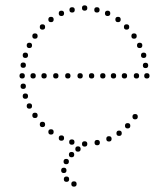

<svg xmlns="http://www.w3.org/2000/svg" viewBox="-20 -544 623 719"><path d="M272 24Q262 24 262 14Q262 4 272 4Q282 4 282 14Q282 24 272 24ZM248 45Q238 45 238 35Q238 25 248 25Q258 25 258 35Q258 45 248 45ZM228 71Q218 71 218 61Q218 51 228 51Q238 51 238 61Q238 71 228 71ZM219 104Q209 104 209 94Q209 84 219 84Q229 84 229 94Q229 104 219 104ZM229 137Q219 137 219 127Q219 117 229 117Q239 117 239 127Q239 137 229 137ZM257 155Q247 155 247 145Q247 135 257 135Q267 135 267 145Q267 155 257 155ZM297 -504Q287 -504 287 -514Q287 -524 297 -524Q307 -524 307 -514Q307 -504 297 -504ZM343 -497Q333 -497 333 -507Q333 -517 343 -517Q353 -517 353 -507Q353 -497 343 -497ZM383 -484Q373 -484 373 -494Q373 -504 383 -504Q393 -504 393 -494Q393 -484 383 -484ZM422 -461Q412 -461 412 -471Q412 -481 422 -481Q432 -481 432 -471Q432 -461 422 -461ZM454 -433Q444 -433 444 -443Q444 -453 454 -453Q464 -453 464 -443Q464 -433 454 -433ZM503 -364Q493 -364 493 -374Q493 -384 503 -384Q513 -384 513 -374Q513 -364 503 -364ZM518 -327Q508 -327 508 -337Q508 -347 518 -347Q528 -347 528 -337Q528 -327 518 -327ZM530 -250Q520 -250 520 -260Q520 -270 530 -270Q540 -270 540 -260Q540 -250 530 -250ZM482 -399Q472 -399 472 -409Q472 -419 482 -419Q492 -419 492 -409Q492 -399 482 -399ZM525 -289Q515 -289 515 -299Q515 -309 525 -309Q535 -309 535 -299Q535 -289 525 -289ZM250 -497Q240 -497 240 -507Q240 -517 250 -517Q260 -517 260 -507Q260 -497 250 -497ZM210 -484Q200 -484 200 -494Q200 -504 210 -504Q220 -504 220 -494Q220 -484 210 -484ZM171 -461Q161 -461 161 -471Q161 -481 171 -481Q181 -481 181 -471Q181 -461 171 -461ZM139 -433Q129 -433 129 -443Q129 -453 139 -453Q149 -453 149 -443Q149 -433 139 -433ZM90 -364Q80 -364 80 -374Q80 -384 90 -384Q100 -384 100 -374Q100 -364 90 -364ZM75 -327Q65 -327 65 -337Q65 -347 75 -347Q85 -347 85 -337Q85 -327 75 -327ZM63 -250Q53 -250 53 -260Q53 -270 63 -270Q73 -270 73 -260Q73 -250 63 -250ZM111 -399Q101 -399 101 -409Q101 -419 111 -419Q121 -419 121 -409Q121 -399 111 -399ZM67 -290Q57 -290 57 -300Q57 -310 67 -310Q77 -310 77 -300Q77 -290 67 -290ZM297 -15Q307 -15 307 -5Q307 5 297 5Q287 5 287 -5Q287 -15 297 -15ZM344 -20Q354 -20 354 -10Q354 0 344 0Q334 0 334 -10Q334 -20 344 -20ZM388 -34Q398 -34 398 -24Q398 -14 388 -14Q378 -14 378 -24Q378 -34 388 -34ZM426 -55Q436 -55 436 -45Q436 -35 426 -35Q416 -35 416 -45Q416 -55 426 -55ZM458 -83Q468 -83 468 -73Q468 -63 458 -63Q448 -63 448 -73Q448 -83 458 -83ZM486 -117Q496 -117 496 -107Q496 -97 486 -97Q476 -97 476 -107Q476 -117 486 -117ZM249 -22Q259 -22 259 -12Q259 -2 249 -2Q239 -2 239 -12Q239 -22 249 -22ZM210 -37Q220 -37 220 -27Q220 -17 210 -17Q200 -17 200 -27Q200 -37 210 -37ZM171 -60Q181 -60 181 -50Q181 -40 171 -40Q161 -40 161 -50Q161 -60 171 -60ZM139 -88Q149 -88 149 -78Q149 -68 139 -68Q129 -68 129 -78Q129 -88 139 -88ZM90 -157Q100 -157 100 -147Q100 -137 90 -137Q80 -137 80 -147Q80 -157 90 -157ZM75 -194Q85 -194 85 -184Q85 -174 75 -174Q65 -174 65 -184Q65 -194 75 -194ZM111 -122Q121 -122 121 -112Q121 -102 111 -102Q101 -102 101 -112Q101 -122 111 -122ZM67 -231Q77 -231 77 -221Q77 -211 67 -211Q57 -211 57 -221Q57 -231 67 -231ZM491 -250Q481 -250 481 -260Q481 -270 491 -270Q501 -270 501 -260Q501 -250 491 -250ZM446 -250Q436 -250 436 -260Q436 -270 446 -270Q456 -270 456 -260Q456 -250 446 -250ZM405 -250Q395 -250 395 -260Q395 -270 405 -270Q415 -270 415 -260Q415 -250 405 -250ZM365 -250Q355 -250 355 -260Q355 -270 365 -270Q375 -270 375 -260Q375 -250 365 -250ZM323 -250Q313 -250 313 -260Q313 -270 323 -270Q333 -270 333 -260Q333 -250 323 -250ZM280 -250Q270 -250 270 -260Q270 -270 280 -270Q290 -270 290 -260Q290 -250 280 -250ZM234 -250Q224 -250 224 -260Q224 -270 234 -270Q244 -270 244 -260Q244 -250 234 -250ZM189 -250Q179 -250 179 -260Q179 -270 189 -270Q199 -270 199 -260Q199 -250 189 -250ZM145 -250Q135 -250 135 -260Q135 -270 145 -270Q155 -270 155 -260Q155 -250 145 -250ZM104 -250Q94 -250 94 -260Q94 -270 104 -270Q114 -270 114 -260Q114 -250 104 -250Z"/></svg>

Font: Raleway Dots 
Style: Regular
Weight: 400
Version: Version 1.000